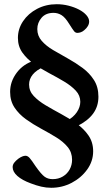

<svg xmlns="http://www.w3.org/2000/svg" viewBox="-20 -694 506 911"><path d="M223 197Q199 197 175.5 191.5Q152 186 126 176Q85 161 62.5 141Q40 121 40 99Q40 88 47 78.5Q54 69 67 59Q87 45 101 45Q111 45 120.5 55.5Q130 66 149 95Q175 132 191 144Q207 156 230 156Q257 156 278 143.5Q299 131 310.5 110Q322 89 322 64Q322 29 301 3.5Q280 -22 246.5 -42.5Q213 -63 175 -83.5Q137 -104 103.5 -128Q70 -152 49 -183.5Q28 -215 28 -258Q28 -307 59 -348.5Q90 -390 141 -406L190 -378Q153 -362 135.5 -340.5Q118 -319 118 -293Q118 -262 140 -238.5Q162 -215 196.5 -194.5Q231 -174 270 -153Q309 -132 343.5 -107.5Q378 -83 400 -51Q422 -19 422 24Q422 71 393.5 110.5Q365 150 320 173.5Q275 197 223 197ZM345 -95 296 -120Q328 -137 344.5 -161.5Q361 -186 361 -211Q361 -241 339.5 -264Q318 -287 284.5 -307Q251 -327 213 -347Q175 -367 141.5 -390.5Q108 -414 86.5 -444Q65 -474 65 -514Q65 -557 89.5 -593.5Q114 -630 156 -652Q198 -674 249 -674Q278 -674 305.5 -667Q333 -660 355 -648.5Q377 -637 390 -622Q403 -607 403 -592Q403 -581 397 -570.5Q391 -560 380 -551Q372 -544 363.5 -541Q355 -538 347 -538Q338 -538 331.5 -546Q325 -554 308 -581Q289 -612 271.5 -622.5Q254 -633 234 -633Q197 -633 177 -609.5Q157 -586 157 -556Q157 -524 178 -500Q199 -476 232 -456.5Q265 -437 302 -416.5Q339 -396 372 -371.5Q405 -347 426 -314Q447 -281 447 -235Q447 -189 421.5 -154.5Q396 -120 345 -95Z"/></svg>

Font: Junicode VF
Style: Regular
Weight: 400
Designer: Peter S. Baker
Version: Version 2.213